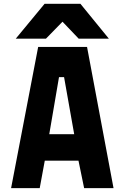

<svg xmlns="http://www.w3.org/2000/svg" viewBox="-20 -966 640 986"><path d="M176 -725H427L563 0H412L383 -141H210L184 0H37ZM361 -277 309 -570H283L233 -277ZM209 -946.5H393L539 -767.5H384L301 -854.5L216 -767.5H61Z"/></svg>

Font: JuliaMono Black
Style: Regular
Weight: 900
Monospace: yes
Designer: cormullion
Foundry: corm
Version: Version 0.054; ttfautohint (v1.8.4)